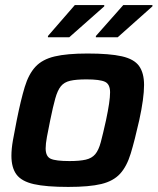

<svg xmlns="http://www.w3.org/2000/svg" viewBox="-20 -729 621 757"><path d="M249 8Q162 8 113.5 -3Q65 -14 45 -41Q25 -68 25 -115Q25 -142 31 -176Q37 -210 46 -255Q62 -335 77.5 -386Q93 -437 120 -466Q147 -495 195.5 -506.5Q244 -518 325 -518Q412 -518 460.5 -507Q509 -496 528.5 -468.5Q548 -441 548 -394Q548 -342 529 -255Q511 -175 495.5 -124Q480 -73 453.5 -44Q427 -15 379.5 -3.5Q332 8 249 8ZM254 -94Q294 -94 318 -99.5Q342 -105 355.5 -121Q369 -137 377.5 -169Q386 -201 398 -255Q406 -293 410 -320Q414 -347 414 -365Q414 -397 394 -406.5Q374 -416 321 -416Q280 -416 256.5 -410.5Q233 -405 220 -389Q207 -373 198 -341Q189 -309 178 -255Q170 -216 165 -189Q160 -162 160 -144Q160 -112 180 -103Q200 -94 254 -94ZM358 -582V-587L466 -709H581V-704L444 -582ZM169 -582V-587L275 -709H391V-704L253 -582Z"/></svg>

Font: Saira SemiBold
Style: Italic
Weight: 600
Italic angle: -12°
Designer: Hector Gatti with collaboration of the Omnibus-Type team
Foundry: Omnibus-Type
Version: Version 1.100; ttfautohint (v1.8.3)